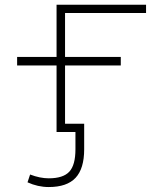

<svg xmlns="http://www.w3.org/2000/svg" viewBox="-20 -544 673 794"><path d="M292 73.2V2H241.2H230.5H213.9V-273.4H50.8V-308.6H213.9V-524.4H584V-490.2H249V-308.6H479.5V-273.4H249V-32.2H328.1V73.2Q328.1 153.3 292.5 191.4Q256.8 229.5 181.6 229.5Q136.7 229.5 93.8 210L104.5 177.7Q145.5 193.4 181.6 193.4Q241.2 193.4 266.6 166Q292 138.7 292 73.2Z"/></svg>

Font: Gen Shin Gothic ExtraLight
Style: Regular
Weight: 100
Designer: [Source Han Sans]
Ryoko NISHIZUKA  (kana & ideographs); Paul D. Hunt (Latin, Greek & Cyrillic); Wenlong ZHANG  (bopomofo
Version: Version 1.002.20150607